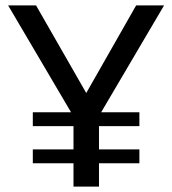

<svg xmlns="http://www.w3.org/2000/svg" viewBox="-20 -688 635 708"><path d="M251 0V-86H101V-137H251V-223H101V-274H242L10 -668H113L298 -345L482 -668H585L353 -274H494V-223H345V-137H494V-86H345V0Z"/></svg>

Font: Atkinson Hyperlegible
Style: Regular
Weight: 400
Designer: Elliott Scott, Megan Eiswerth, Linus Boman, Theodore Petrosky
Foundry: Braille Institute
Version: Version 1.006; ttfautohint (v1.8.3)